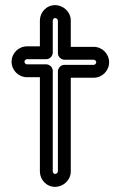

<svg xmlns="http://www.w3.org/2000/svg" viewBox="-20 -674 468 746"><path d="M185 -594C185 -600 190 -604 194 -604C200 -604 205 -598 205 -594V-467C205 -452 219 -442 230 -442H344C349 -442 354 -437 354 -432C354 -427 349 -422 344 -422H230C215 -422 205 -408 205 -397V-8C205 -4 200 2 194 2C190 2 185 -2 185 -8V-399C185 -414 171 -424 160 -424H85C80 -424 75 -429 75 -434C75 -439 80 -444 85 -444H160C175 -444 185 -458 185 -469ZM135 -594V-494H85C52 -494 25 -467 25 -434C25 -401 52 -374 85 -374H135V-8C135 24 160 52 194 52C226 52 255 26 255 -8V-372H344C377 -372 404 -399 404 -432C404 -465 377 -492 344 -492H255V-594C255 -628 226 -654 194 -654C160 -654 135 -626 135 -594Z"/></svg>

Font: Electronic
Style: Outline
Weight: 700
Version: Version 1.011